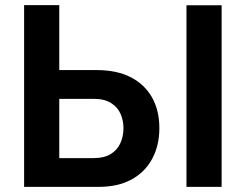

<svg xmlns="http://www.w3.org/2000/svg" viewBox="-20 -730 960 750"><path d="M74.2 0V-710H211.5V-456.3H357.2Q436.1 -456.3 490.6 -428.4Q545 -400.4 573.8 -349.6Q602.5 -298.7 602.5 -229.6Q602.5 -162.2 574.7 -110.1Q546.9 -58 493.9 -29Q440.9 0 365 0ZM211.5 -112.4H345.8Q386.6 -112.4 412.4 -128.2Q438.2 -144 450.2 -170.7Q462.3 -197.4 462.3 -229.6Q462.3 -259.5 450.8 -285.5Q439.4 -311.5 413.6 -327.7Q387.8 -343.9 345.2 -343.9H211.5ZM708.4 0V-709.5H845.7V0Z"/></svg>

Font: Raleway Thin
Style: Regular
Weight: 100
Designer: Matt McInerney, Pablo Impallari, Rodrigo Fuenzalida
Foundry: Matt McInerney, Pablo Impallari, Rodrigo Fuenzalida
Version: Version 4.026